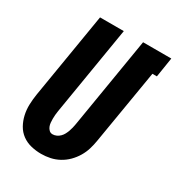

<svg xmlns="http://www.w3.org/2000/svg" viewBox="-177 -846 889 966"><g transform="rotate(30 267.5 -363.5)"><path d="M207 8Q177 8 148 1Q119 -6 96 -23Q73 -40 59 -65Q45 -90 38.5 -119Q32 -148 33 -178.5Q34 -209 39 -240L121 -735H259L174 -221Q172 -209 171 -197.5Q170 -186 170 -174.5Q170 -163 171 -152Q172 -141 176 -131Q180 -121 188 -113.5Q196 -106 208 -106Q219 -106 230 -111Q241 -116 249.5 -124.5Q258 -133 263.5 -143.5Q269 -154 273 -165Q277 -176 279.5 -187Q282 -198 284 -209L371 -735H535L517 -621H491L419 -190Q415 -165 407.5 -140Q400 -115 386 -91.5Q372 -68 352.5 -48.5Q333 -29 309 -16Q285 -3 259 2.5Q233 8 207 8Z"/></g></svg>

Font: Iosevka Term Curly Heavy
Style: Italic
Weight: 900
Italic angle: -9°
Designer: Belleve Invis
Foundry: Belleve Invis
Version: Version 32.3.0